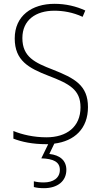

<svg xmlns="http://www.w3.org/2000/svg" viewBox="-20 -744 529 1004"><path d="M327 144C327 96 294 67 238 61L264 7C369 -6 440 -71 440 -184C440 -298 370 -335 256 -380C163 -416 97 -446 97 -545C97 -639 167 -688 264 -688C309 -688 360 -680 412 -656L426 -689C379 -711 324 -724 265 -724C146 -724 57 -661 57 -543C57 -427 130 -388 233 -348C343 -306 401 -275 401 -183C401 -80 328 -26 223 -26C157 -26 96 -40 50 -59V-19C94 -2 150 10 222 10C225 10 228 10 232 10L196 84C258 86 293 102 293 144C293 187 258 210 209 210C189 210 172 208 157 204V234C171 238 189 240 210 240C281 240 327 203 327 144Z"/></svg>

Font: Noto Sans Lao SemiCondensed ExtraLight
Style: Regular
Weight: 200
Width: 4
Designer: Monotype Design Team
Foundry: Monotype Imaging Inc.
Version: Version 2.003